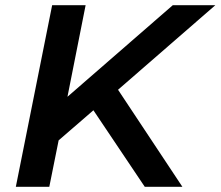

<svg xmlns="http://www.w3.org/2000/svg" viewBox="-20 -720 850 740"><path d="M41 0 181 -700H310L240 -347L646 -700H810L436 -375L435 -374L683 0H538L340 -295L206 -179L170 0Z"/></svg>

Font: Montserrat SemiBold
Style: Italic
Weight: 600
Italic angle: -11.3°
Designer: Julieta Ulanovsky
Foundry: Julieta Ulanovsky
Version: Version 9.000; ttfautohint (v1.8.4.7-5d5b)